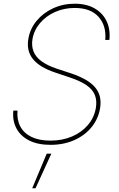

<svg xmlns="http://www.w3.org/2000/svg" viewBox="-20 -758 632 1019"><path d="M247.6 10.7Q181.2 10.7 135.3 -12.2Q89.4 -35.2 67.4 -76.2Q45.4 -117.2 50.8 -170.9H72.8Q68.8 -122.6 87.9 -86.7Q106.9 -50.8 147.5 -31.2Q188 -11.7 247.6 -11.7Q310.5 -11.7 361.8 -33.4Q413.1 -55.2 446.5 -94.5Q480 -133.8 488.8 -185.1Q495.1 -224.1 483.6 -253.4Q472.2 -282.7 439.7 -305.4Q407.2 -328.1 349.6 -347.2L271.5 -373.5Q189.9 -400.9 154.8 -444.6Q119.6 -488.3 130.4 -551.3Q139.2 -605 174.1 -647.2Q209 -689.5 261.7 -713.9Q314.5 -738.3 376.5 -738.3Q439 -738.3 482.2 -713.4Q525.4 -688.5 545.9 -645.3Q566.4 -602.1 560.5 -545.9H538.6Q545.4 -621.1 503.2 -668.5Q460.9 -715.8 376.5 -715.8Q320.8 -715.8 272.7 -694.6Q224.6 -673.3 192.6 -635.7Q160.6 -598.1 152.3 -550.3Q146.5 -513.7 158.2 -484.4Q169.9 -455.1 200.4 -432.9Q231 -410.6 279.8 -394L358.4 -368.2Q402.8 -353 434.3 -335Q465.8 -316.9 484.6 -294.7Q503.4 -272.5 510 -245.1Q516.6 -217.8 511.2 -184.1Q502 -127.4 466.3 -83.5Q430.7 -39.6 374.5 -14.4Q318.4 10.7 247.6 10.7ZM150.9 241.2 228 57.6H252.4L168.5 241.2Z"/></svg>

Font: Inter 20pt Thin
Style: Italic
Weight: 250
Italic angle: -9.3988°
Version: Version 4.001;git-66647c0bb